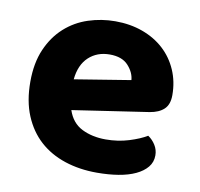

<svg xmlns="http://www.w3.org/2000/svg" viewBox="-63 -562 670 644"><g transform="rotate(10 271.5 -240.5)"><path d="M186 -177Q200 -135 235 -117.5Q270 -100 316 -100Q358 -100 395 -111.5Q432 -123 455 -137Q470 -127 480 -111Q490 -95 490 -76Q490 -53 476 -36Q462 -19 437.5 -7.5Q413 4 379.5 9.5Q346 15 306 15Q247 15 197 -1.5Q147 -18 111 -50.5Q75 -83 54.5 -132Q34 -181 34 -247Q34 -311 54.5 -358Q75 -405 109.5 -436Q144 -467 188.5 -481.5Q233 -496 280 -496Q331 -496 373.5 -480.5Q416 -465 446.5 -437Q477 -409 494 -370Q511 -331 511 -285Q511 -253 494 -237Q477 -221 446 -216ZM281 -383Q238 -383 209.5 -356.5Q181 -330 176 -280L367 -311Q365 -337 344 -360Q323 -383 281 -383Z"/></g></svg>

Font: Baloo Da 2
Style: Bold
Weight: 700
Designer: Noopur Datye, Sulekha Rajkumar and Ek Type
Foundry: Ek Type
Version: Version 1.640;hotconv 1.0.111;makeotfexe 2.5.65597; ttfautoh